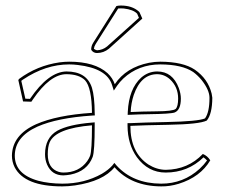

<svg xmlns="http://www.w3.org/2000/svg" viewBox="-20 -661 811 691"><path d="M398.9 -639.2Q405.3 -641.1 415 -641.1Q455.1 -641.1 479 -620.1Q481 -618.2 481.9 -617.2L492.2 -594.2L372.1 -485.8Q353 -470.2 329.1 -470.2Q316.4 -470.2 309.1 -480.5Q308.1 -482.9 308.1 -483.9Q308.6 -496.6 315.9 -507.8ZM219.2 -394Q160.2 -394 98.1 -302.7Q95.2 -298.3 92.8 -294.9L63 -295.9L45.9 -373L48.8 -377Q113.3 -424.8 193.8 -436.5Q212.4 -439 229 -439Q321.3 -439 367.2 -397.5Q385.7 -379.9 393.1 -357.9Q433.6 -418.5 516.6 -435.1Q537.6 -439 557.1 -439Q639.2 -438.5 681.2 -410.2Q728.5 -377.4 741.7 -324.2Q743.7 -314.9 744.1 -309.1Q743.7 -250.5 724.1 -227.1Q697.8 -213.9 586.4 -211.9Q496.6 -210.4 449.2 -208Q449.2 -111.8 514.2 -68.8Q543.9 -50.3 576.2 -49.8Q656.7 -50.8 710 -106.9Q726.6 -100.1 736.8 -84Q701.2 -23.9 623 0.5Q590.8 10.3 560.1 9.8Q452.6 9.3 392.1 -59.1Q351.6 -8.8 250 6.3Q225.6 9.8 204.1 9.8Q68.4 9.8 32.7 -59.1Q22.9 -78.6 22.9 -101.1Q24.4 -175.3 109.9 -213.9Q184.6 -246.6 311 -254.9Q310.1 -345.7 286.1 -372.1Q264.6 -393.6 219.2 -394ZM450.2 -257.8Q489.7 -259.8 543.5 -260.3Q602.1 -260.7 612.3 -269Q621.1 -278.3 621.1 -306.2Q621.1 -348.1 591.8 -375.5Q571.8 -393.6 545.9 -394Q487.3 -394 461.4 -319.3Q451.7 -290 450.2 -257.8ZM311 -210Q180.7 -199.2 158.7 -148.9Q151.9 -132.3 151.9 -106Q151.9 -54.7 191.4 -42.5Q199.7 -40 208 -40Q264.2 -40 293.9 -81.1Q300.3 -90.3 304.2 -100.1Q311 -119.1 311 -210ZM405.3 -630.4 324.2 -502.4Q318.8 -493.7 317.9 -485.4Q322.8 -481.4 329.1 -480Q349.6 -481 365.2 -493.7L480 -596.7L473.6 -611.8Q459.5 -626.5 425.8 -630.4Q419.9 -630.9 415 -630.9Q410.2 -630.9 405.3 -630.4ZM219.2 -403.8Q292.5 -403.8 311 -344.7Q320.3 -314 320.8 -254.9L321.3 -245.6L311.5 -245.1Q186 -236.8 114.3 -205.1Q33.7 -168.5 33.2 -101.1Q33.2 -33.7 118.2 -10.3Q155.3 -0.5 204.1 0Q283.7 0 346.7 -35.6Q370.6 -49.8 384.3 -65.4L391.6 -74.7L399.4 -65.4Q458.5 -0.5 560.1 0Q640.1 0 698.7 -53.7Q714.4 -68.4 725.1 -83.5Q718.8 -90.3 712.4 -94.7Q656.2 -40 576.2 -40Q513.2 -40 472.7 -95.2Q439.5 -141.6 439 -208V-217.8H448.7Q498 -220.2 576.7 -221.7Q693.8 -224.1 717.8 -234.9Q733.9 -256.8 733.9 -309.1Q733.9 -336.9 705.6 -373Q691.4 -390.1 675.3 -401.9Q635.3 -428.7 557.1 -429.2Q478.5 -429.2 423.8 -378.4Q410.6 -365.7 401.4 -352.5L389.6 -335L383.3 -355Q364.7 -415 259.8 -427.2Q243.7 -429.2 229 -429.2Q144 -429.2 62.5 -374.5Q59.1 -372.1 56.6 -370.1L71.3 -305.7L87.9 -305.2Q154.3 -402.8 219.2 -403.8ZM450.7 -248 439.5 -247.6 439.9 -258.3Q443.8 -341.3 488.3 -381.8Q513.7 -403.8 545.9 -403.8Q601.1 -403.8 623.5 -344.2Q630.9 -323.7 630.9 -306.2Q630.9 -265.6 608.9 -256.3Q595.2 -251 514.2 -250Q479.5 -249.5 450.7 -248ZM310.1 -219.7 320.8 -220.7V-210Q320.8 -116.2 313.5 -96.2Q293.9 -44.9 233.9 -32.7Q220.7 -30.3 208 -29.8Q166.5 -29.8 149.4 -68.8Q142.1 -85.9 142.1 -106Q142.1 -165 186 -190.4Q227.1 -212.9 310.1 -219.7Z"/></svg>

Font: Linux Biolinum Outline O
Style: Bold
Weight: 700
Designer: Philipp H. Poll
Foundry: Philipp H. Poll
Version: Version 0.9.2